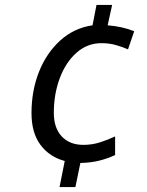

<svg xmlns="http://www.w3.org/2000/svg" viewBox="-20 -744 591 774"><path d="M241 -95Q180 -111 143.5 -159.5Q107 -208 107 -288Q107 -378 137 -454Q167 -530 222.5 -580.5Q278 -631 353 -642L369 -724H432L414 -642Q475 -637 521 -618L496 -545Q476 -554 448.5 -562Q421 -570 389 -570Q332 -570 288.5 -531.5Q245 -493 221 -429Q197 -365 197 -289Q197 -228 229 -194Q261 -160 316 -160Q351 -160 382.5 -170Q414 -180 444 -194V-119Q417 -106 382.5 -97Q348 -88 304 -87L284 10H220Z"/></svg>

Font: Noto Sans
Style: Italic
Weight: 400
Italic angle: -12°
Designer: Monotype Design Team
Foundry: Monotype Imaging Inc.
Version: Version 2.013; ttfautohint (v1.8.4.7-5d5b)